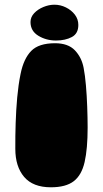

<svg xmlns="http://www.w3.org/2000/svg" viewBox="-20 -783 437 815"><path d="M196 12Q120 12 82.5 -32Q45 -76 45 -151.5Q45 -179 45.2 -206.5Q45.5 -234 46.5 -261.2Q47.5 -288.5 49 -315.5Q50.5 -342.5 53 -369Q55.5 -395.5 59 -420.8Q62.5 -446 67.5 -470Q80.5 -534 112.5 -566.8Q144.5 -599.5 213.5 -599.5Q269 -599.5 297.8 -569.5Q326.5 -539.5 335 -495Q338 -479.5 340.5 -460.5Q343 -441.5 344.8 -420Q346.5 -398.5 348 -375.8Q349.5 -353 350.2 -330Q351 -307 351.5 -284.5Q352 -262 352 -241.5Q352 -151 339.2 -95.2Q326.5 -39.5 293 -13.8Q259.5 12 196 12ZM217.5 -611Q176 -611 142.8 -631.2Q109.5 -651.5 109.5 -689.5Q109.5 -710.5 125 -727Q140.5 -743.5 164 -753.2Q187.5 -763 211 -763Q236.5 -763 259.8 -751.5Q283 -740 297.8 -720.8Q312.5 -701.5 312.5 -677Q312.5 -640.5 285 -625.8Q257.5 -611 217.5 -611Z"/></svg>

Font: Gluten Black
Style: Regular
Weight: 900
Designer: Tyler Finck
Foundry: Etcetera Type Company
Version: Version 1.300